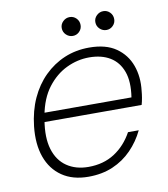

<svg xmlns="http://www.w3.org/2000/svg" viewBox="-77 -716 695 793"><g transform="rotate(-10 271.0 -319.5)"><path d="M231 12Q165 12 120.5 -18.5Q76 -49 56.5 -103.5Q37 -158 45 -232Q52 -296 75.5 -347.5Q99 -399 136.5 -436Q174 -473 221.5 -493Q269 -513 325 -513Q395 -513 437.5 -483.5Q480 -454 497.5 -405.5Q515 -357 508 -299Q507 -286 504.5 -271Q502 -256 498 -242H78L85 -280H462Q472 -345 456.5 -387.5Q441 -430 405.5 -451.5Q370 -473 318 -473Q269 -473 223 -451Q177 -429 142.5 -384Q108 -339 95 -268L92 -250Q80 -178 95 -128.5Q110 -79 147.5 -53.5Q185 -28 238 -28Q301 -28 347.5 -58Q394 -88 423 -141H468Q447 -97 413 -62Q379 -27 333.5 -7.5Q288 12 231 12ZM268 -572Q252 -572 240 -583.5Q228 -595 228 -612Q228 -628 240 -639.5Q252 -651 268 -651Q284 -651 295.5 -639.5Q307 -628 307 -611Q307 -595 295.5 -583.5Q284 -572 268 -572ZM409 -572Q393 -572 381 -583.5Q369 -595 369 -612Q369 -628 381 -639.5Q393 -651 409 -651Q425 -651 436.5 -639.5Q448 -628 448 -611Q448 -595 436.5 -583.5Q425 -572 409 -572Z"/></g></svg>

Font: DM Sans 17pt ExtraLight
Style: Italic
Weight: 250
Italic angle: -10°
Version: Version 4.004;gftools[0.9.30]